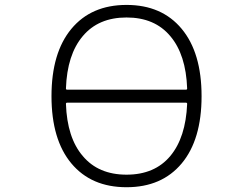

<svg xmlns="http://www.w3.org/2000/svg" viewBox="-20 -784 1040 792"><path d="M252 -418.9Q252 -414.1 256.8 -414.1H747.1Q752 -414.1 752 -418.9Q747.1 -558.6 682.6 -634.8Q618.2 -711.9 502 -711.9Q385.7 -711.9 321.3 -634.8Q256.8 -558.6 252 -418.9ZM256.8 -360.4Q252 -360.4 252 -355.5Q256.8 -215.8 321.3 -140.6Q385.7 -63.5 502 -63.5Q618.2 -63.5 682.6 -140.6Q746.1 -216.8 752 -355.5Q752 -360.4 747.1 -360.4ZM192.4 -387.2Q192.4 -566.4 274.4 -665Q356.4 -763.7 502 -763.7Q647.5 -763.7 729.5 -665Q811.5 -566.4 811.5 -387.2Q811.5 -208 729.5 -109.9Q647.5 -11.7 502 -11.7Q356.4 -11.7 274.4 -109.9Q192.4 -208 192.4 -387.2Z"/></svg>

Font: Gen Jyuu Gothic L Monospace Light
Style: Regular
Weight: 300
Designer: [Source Han Sans]
Ryoko NISHIZUKA  (kana & ideographs); Paul D. Hunt (Latin, Greek & Cyrillic); Wenlong ZHANG  (bopomofo
Version: Version 1.002.20150607